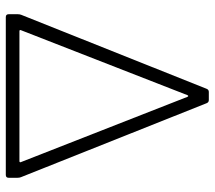

<svg xmlns="http://www.w3.org/2000/svg" viewBox="-59 -681 740 662"><g transform="rotate(90 311.0 -350.0)"><path d="M31 -53 286 -692Q289 -700 297 -700H325Q333 -700 336 -692L591 -52Q593 -47 593 -40V-10Q593 0 583 0H39Q29 0 29 -10V-41Q29 -48 31 -53ZM539 -52 314 -626Q313 -629 311 -629Q309 -629 308 -626L84 -52Q83 -50 84 -48.5Q85 -47 87 -47H536Q538 -47 539 -48.5Q540 -50 539 -52Z"/></g></svg>

Font: Barlow Light
Style: Regular
Weight: 300
Designer: Jeremy Tribby
Foundry: Tribby Type
Version: Version 1.422